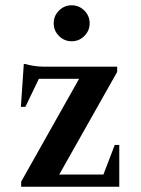

<svg xmlns="http://www.w3.org/2000/svg" viewBox="-20 -706 534 726"><path d="M60 0V-19L279 -408H127L76 -302H59L70 -464H75Q88 -460 107.5 -457Q127 -454 143 -454H423V-434L204 -46H371L414 -158H431V0ZM251 -550Q223 -550 203 -570Q183 -590 183 -618Q183 -646 203 -666Q223 -686 251 -686Q279 -686 299 -666Q319 -646 319 -618Q319 -590 299 -570Q279 -550 251 -550Z"/></svg>

Font: Spectral SemiBold
Style: Regular
Weight: 600
Designer: Jean-Baptiste Levee
Foundry: Production Type
Version: Version 2.001